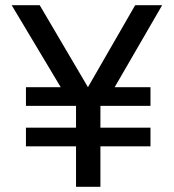

<svg xmlns="http://www.w3.org/2000/svg" viewBox="-20 -720 670 740"><path d="M273 0H367V-156H560V-228H367V-312H560V-384H422L605 -700H501L319 -384L133 -700H25L214 -384H80V-312H273V-228H80V-156H273Z"/></svg>

Font: Golos Text VF
Style: Regular
Weight: 400
Designer: A.Korolkova, Vitaly Kuzmin
Foundry: ParaType Ltd
Version: Version 2.005